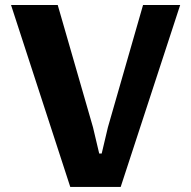

<svg xmlns="http://www.w3.org/2000/svg" viewBox="-20 -735 752 755"><path d="M542.5 -715.3H688.5L454.6 0H256.3L23.4 -715.3H207L345.7 -234.4L370.1 -131.3H379.9L404.3 -234.4Z"/></svg>

Font: Proza Libre
Style: Bold
Weight: 700
Designer: Jasper de Waard
Foundry: Jasper de Waard
Version: Version 1.000; ttfautohint (v1.4.1.8-43bc)